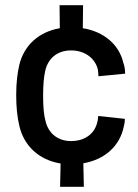

<svg xmlns="http://www.w3.org/2000/svg" viewBox="-20 -711 527 735"><path d="M210 4H301L299 -86C381 -100 439 -152 454 -227C457 -238 458 -246 458 -256L356 -267C355 -258 355 -252 353 -246C345 -205 311 -171 252 -171C199 -171 164 -203 154 -249C148 -270 145 -302 145 -345C145 -384 148 -419 153 -439C163 -486 198 -518 252 -518C307 -518 344 -486 354 -447C356 -439 356 -428 357 -419L459 -429C459 -443 457 -458 452 -471C436 -540 378 -590 297 -603L298 -691H208L209 -603C128 -589 72 -537 54 -463C47 -433 42 -396 42 -347C42 -302 46 -263 54 -229C72 -152 129 -99 212 -85Z"/></svg>

Font: Vanilla Cream DemiBold
Style: Regular
Weight: 600
Designer: Jeremy Tribby, Jinavaṁso
Foundry: Tribby Type
Version: Version 1.422;Glyphs 3.1.2 (3151)